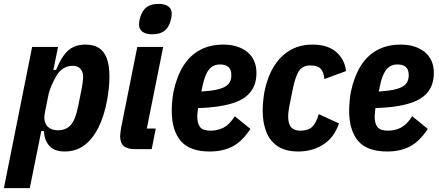

<svg xmlns="http://www.w3.org/2000/svg" viewBox="-53 -766 2253 986"><path d="M-33 200 112 -525H245L221 -407H235Q264 -478 298 -507.5Q332 -537 386 -537Q426 -537 453 -521Q480 -505 494.5 -468.5Q509 -432 509 -372Q509 -341 505.5 -310.5Q502 -280 497 -252Q482 -170 452.5 -111Q423 -52 380 -20Q337 12 279 12Q226 12 200 -17.5Q174 -47 173 -93H159L100 200ZM245 -97Q287 -97 311 -125Q335 -153 348 -219L362 -288Q367 -311 370.5 -335Q374 -359 374 -372Q374 -388 368 -400.5Q362 -413 350.5 -420.5Q339 -428 320 -428Q293 -428 272 -414.5Q251 -401 237 -377Q223 -353 211.5 -327Q200 -301 195 -275L177 -185Q172 -157 178.5 -137.5Q185 -118 202.5 -107.5Q220 -97 245 -97Z M729 -590Q696 -590 678.5 -603Q661 -616 661 -640Q661 -648 662.5 -658Q664 -668 668 -680Q679 -714 701 -730Q723 -746 761 -746Q794 -746 811.5 -733Q829 -720 829 -696Q829 -689 827.5 -678.5Q826 -668 822 -656Q812 -622 789.5 -606Q767 -590 729 -590ZM726 0H642Q601 0 582.5 -16Q564 -32 564 -66Q564 -74 565.5 -85Q567 -96 568 -105L652 -525H785L701 -106H747Z M1024 12Q921 12 875 -42.5Q829 -97 829 -197Q829 -220 831.5 -247Q834 -274 838 -295Q855 -374 888.5 -427.5Q922 -481 973.5 -509Q1025 -537 1094 -537Q1133 -537 1164 -527Q1195 -517 1217.5 -498.5Q1240 -480 1252 -453Q1264 -426 1264 -392Q1264 -356 1253 -328Q1242 -300 1219.5 -278.5Q1197 -257 1161.5 -243Q1126 -229 1077 -221Q1028 -213 964 -211Q963 -202 961.5 -189Q960 -176 960 -168Q960 -132 974.5 -113.5Q989 -95 1028 -95Q1065 -95 1095 -110.5Q1125 -126 1153 -169L1233 -104Q1191 -40 1141.5 -14Q1092 12 1024 12ZM1077 -435Q1053 -435 1036 -423.5Q1019 -412 1007.5 -388.5Q996 -365 988 -329L981 -296Q1029 -299 1059 -305.5Q1089 -312 1105.5 -322.5Q1122 -333 1128.5 -347.5Q1135 -362 1135 -380Q1135 -409 1120 -422Q1105 -435 1077 -435Z M1479 12Q1412 12 1371.5 -16Q1331 -44 1313.5 -91.5Q1296 -139 1296 -197Q1296 -220 1298.5 -246Q1301 -272 1305 -295Q1320 -370 1353 -424Q1386 -478 1436 -507.5Q1486 -537 1552 -537Q1629 -537 1673 -499.5Q1717 -462 1724 -401L1613 -360Q1609 -398 1593 -414Q1577 -430 1541 -430Q1502 -430 1483 -402.5Q1464 -375 1450 -306L1432 -216Q1430 -205 1428.5 -193Q1427 -181 1427 -168Q1427 -143 1433.5 -127Q1440 -111 1454 -103Q1468 -95 1490 -95Q1530 -95 1550.5 -115Q1571 -135 1584 -180L1688 -132Q1662 -58 1606 -23Q1550 12 1479 12Z M1935 12Q1832 12 1786 -42.5Q1740 -97 1740 -197Q1740 -220 1742.5 -247Q1745 -274 1749 -295Q1766 -374 1799.5 -427.5Q1833 -481 1884.5 -509Q1936 -537 2005 -537Q2044 -537 2075 -527Q2106 -517 2128.5 -498.5Q2151 -480 2163 -453Q2175 -426 2175 -392Q2175 -356 2164 -328Q2153 -300 2130.5 -278.5Q2108 -257 2072.5 -243Q2037 -229 1988 -221Q1939 -213 1875 -211Q1874 -202 1872.5 -189Q1871 -176 1871 -168Q1871 -132 1885.5 -113.5Q1900 -95 1939 -95Q1976 -95 2006 -110.5Q2036 -126 2064 -169L2144 -104Q2102 -40 2052.5 -14Q2003 12 1935 12ZM1988 -435Q1964 -435 1947 -423.5Q1930 -412 1918.5 -388.5Q1907 -365 1899 -329L1892 -296Q1940 -299 1970 -305.5Q2000 -312 2016.5 -322.5Q2033 -333 2039.5 -347.5Q2046 -362 2046 -380Q2046 -409 2031 -422Q2016 -435 1988 -435Z"/></svg>

Font: IBM Plex Sans Condensed
Style: Bold Italic
Weight: 700
Width: 3
Italic angle: -11.31°
Designer: Mike Abbink, Paul van der Laan, Pieter van Rosmalen
Foundry: Bold Monday
Version: Version 3.201